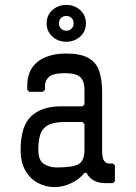

<svg xmlns="http://www.w3.org/2000/svg" viewBox="-20 -746 552 782"><path d="M210 -64Q278 -64 301 -78Q324 -92 324 -136V-241L316 -249H243Q198 -249 175 -236Q152 -223 144 -198Q136 -173 136 -136Q136 -92 159.5 -78Q183 -64 210 -64ZM202 16Q167 16 135 -0.5Q103 -17 83.5 -51Q64 -85 64 -136Q64 -232 107 -272.5Q150 -313 229 -313H316L324 -321V-380Q324 -417 306 -432.5Q288 -448 247 -448Q195 -448 179 -432.5Q163 -417 163 -396V-380L155 -372H99L91 -380V-396Q91 -442 111.5 -471Q132 -500 167.5 -514Q203 -528 248 -528Q308 -528 340 -510Q372 -492 384 -456.5Q396 -421 396 -370V-129Q396 -80 425 -80H440L448 -72V-8L440 0H409Q384 0 364 -10Q344 -20 332 -42H324Q304 -16 270 0Q236 16 202 16ZM250 -576Q217 -576 193.5 -597Q170 -618 170 -651Q170 -684 193.5 -705Q217 -726 250 -726Q283 -726 306.5 -705Q330 -684 330 -651Q330 -618 306.5 -597Q283 -576 250 -576ZM250 -621Q263 -621 271.5 -629.5Q280 -638 280 -651Q280 -664 271.5 -672.5Q263 -681 250 -681Q237 -681 228.5 -672.5Q220 -664 220 -651Q220 -638 228.5 -629.5Q237 -621 250 -621Z"/></svg>

Font: Hasubi Mono
Style: Regular
Weight: 400
Designer: Eli Heuer
Foundry: Eli Heuer
Version: Version 1.000